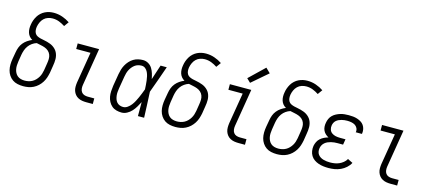

<svg xmlns="http://www.w3.org/2000/svg" viewBox="-56 -1291 4112 1828"><g transform="rotate(15 2000.0 -377.0)"><path d="M202 8Q173 8 145.5 2Q118 -4 96.5 -19Q75 -34 60 -56.5Q45 -79 38.5 -105.5Q32 -132 32.5 -160.5Q33 -189 38 -218L50 -286Q54 -311 63 -335Q72 -359 88.5 -379.5Q105 -400 127 -415Q149 -430 173 -440Q156 -449 143.5 -464Q131 -479 125 -497.5Q119 -516 118.5 -537Q118 -558 122 -579Q125 -600 132.5 -621Q140 -642 152 -662Q164 -682 181.5 -698Q199 -714 219.5 -724Q240 -734 261.5 -738.5Q283 -743 305 -743Q349 -743 389.5 -729Q430 -715 464 -692L431 -646Q404 -664 373.5 -676Q343 -688 308 -688Q286 -688 263 -680.5Q240 -673 223 -656.5Q206 -640 196 -618Q186 -596 182 -574Q179 -556 180.5 -538.5Q182 -521 190.5 -507Q199 -493 214 -485.5Q229 -478 245.5 -474Q262 -470 279 -467Q296 -464 312.5 -459.5Q329 -455 344.5 -449Q360 -443 373.5 -434Q387 -425 398.5 -413Q410 -401 417.5 -386.5Q425 -372 429 -355.5Q433 -339 433.5 -321.5Q434 -304 432 -286.5Q430 -269 427 -251L416 -182Q411 -157 403 -132.5Q395 -108 380.5 -85Q366 -62 346 -43.5Q326 -25 302 -13Q278 -1 252.5 3.5Q227 8 202 8ZM202 -47Q220 -47 239 -51Q258 -55 275.5 -64.5Q293 -74 307 -88.5Q321 -103 331 -119.5Q341 -136 347 -154.5Q353 -173 356 -191L367 -260Q371 -283 371.5 -305Q372 -327 364.5 -346.5Q357 -366 341.5 -380Q326 -394 306 -401.5Q286 -409 264.5 -413Q243 -417 222 -422Q199 -415 178.5 -400.5Q158 -386 143.5 -366Q129 -346 121 -323Q113 -300 109 -277L98 -209Q95 -189 94 -169.5Q93 -150 96.5 -131.5Q100 -113 108.5 -96.5Q117 -80 131 -68.5Q145 -57 163.5 -52Q182 -47 202 -47Z M822 0Q801 0 780.5 -3.5Q760 -7 742 -16.5Q724 -26 711.5 -41.5Q699 -57 692.5 -76Q686 -95 686 -116.5Q686 -138 689 -159L740 -465H599V-520H810L749 -150Q746 -132 748 -113.5Q750 -95 760 -81Q770 -67 787 -61Q804 -55 822 -55H887V0Z M1172 8Q1145 8 1119.5 1Q1094 -6 1075 -22.5Q1056 -39 1044 -62Q1032 -85 1027.5 -110.5Q1023 -136 1024.5 -163Q1026 -190 1030 -218L1050 -338Q1054 -361 1061 -384.5Q1068 -408 1080 -430Q1092 -452 1109.5 -471.5Q1127 -491 1148.5 -504Q1170 -517 1194.5 -522.5Q1219 -528 1242 -528Q1271 -528 1295 -513.5Q1319 -499 1333 -476.5Q1347 -454 1355 -427.5Q1363 -401 1368 -374Q1380 -411 1392 -447.5Q1404 -484 1416 -520H1477Q1453 -453 1430 -386.5Q1407 -320 1382 -254Q1386 -191 1388 -127Q1390 -63 1393 0H1332Q1332 -34 1332 -68.5Q1332 -103 1332 -138Q1319 -113 1304.5 -88Q1290 -63 1270.5 -41.5Q1251 -20 1225 -6Q1199 8 1172 8ZM1172 -47Q1195 -47 1215.5 -61.5Q1236 -76 1250.5 -95Q1265 -114 1276 -135Q1287 -156 1296.5 -177Q1306 -198 1314.5 -220Q1323 -242 1331 -263Q1330 -285 1328.5 -306Q1327 -327 1324.5 -348Q1322 -369 1317.5 -389Q1313 -409 1304.5 -427.5Q1296 -446 1280 -459.5Q1264 -473 1242 -473Q1225 -473 1207.5 -468Q1190 -463 1175.5 -452Q1161 -441 1149.5 -426.5Q1138 -412 1130 -396Q1122 -380 1117.5 -363Q1113 -346 1110 -329L1090 -209Q1087 -190 1085.5 -172Q1084 -154 1086 -136.5Q1088 -119 1093.5 -102.5Q1099 -86 1110 -73Q1121 -60 1137.5 -53.5Q1154 -47 1172 -47Z M1702 8Q1673 8 1645.5 2Q1618 -4 1596.5 -19Q1575 -34 1560 -56.5Q1545 -79 1538.5 -105.5Q1532 -132 1532.5 -160.5Q1533 -189 1538 -218L1550 -286Q1554 -311 1563 -335Q1572 -359 1588.5 -379.5Q1605 -400 1627 -415Q1649 -430 1673 -440Q1656 -449 1643.5 -464Q1631 -479 1625 -497.5Q1619 -516 1618.5 -537Q1618 -558 1622 -579Q1625 -600 1632.5 -621Q1640 -642 1652 -662Q1664 -682 1681.5 -698Q1699 -714 1719.5 -724Q1740 -734 1761.5 -738.5Q1783 -743 1805 -743Q1849 -743 1889.5 -729Q1930 -715 1964 -692L1931 -646Q1904 -664 1873.5 -676Q1843 -688 1808 -688Q1786 -688 1763 -680.5Q1740 -673 1723 -656.5Q1706 -640 1696 -618Q1686 -596 1682 -574Q1679 -556 1680.5 -538.5Q1682 -521 1690.5 -507Q1699 -493 1714 -485.5Q1729 -478 1745.5 -474Q1762 -470 1779 -467Q1796 -464 1812.5 -459.5Q1829 -455 1844.5 -449Q1860 -443 1873.5 -434Q1887 -425 1898.5 -413Q1910 -401 1917.5 -386.5Q1925 -372 1929 -355.5Q1933 -339 1933.5 -321.5Q1934 -304 1932 -286.5Q1930 -269 1927 -251L1916 -182Q1911 -157 1903 -132.5Q1895 -108 1880.5 -85Q1866 -62 1846 -43.5Q1826 -25 1802 -13Q1778 -1 1752.5 3.5Q1727 8 1702 8ZM1702 -47Q1720 -47 1739 -51Q1758 -55 1775.5 -64.5Q1793 -74 1807 -88.5Q1821 -103 1831 -119.5Q1841 -136 1847 -154.5Q1853 -173 1856 -191L1867 -260Q1871 -283 1871.5 -305Q1872 -327 1864.5 -346.5Q1857 -366 1841.5 -380Q1826 -394 1806 -401.5Q1786 -409 1764.5 -413Q1743 -417 1722 -422Q1699 -415 1678.5 -400.5Q1658 -386 1643.5 -366Q1629 -346 1621 -323Q1613 -300 1609 -277L1598 -209Q1595 -189 1594 -169.5Q1593 -150 1596.5 -131.5Q1600 -113 1608.5 -96.5Q1617 -80 1631 -68.5Q1645 -57 1663.5 -52Q1682 -47 1702 -47Z M2322 0Q2301 0 2280.5 -3.5Q2260 -7 2242 -16.5Q2224 -26 2211.5 -41.5Q2199 -57 2192.5 -76Q2186 -95 2186 -116.5Q2186 -138 2189 -159L2240 -465H2099V-520H2310L2249 -150Q2246 -132 2248 -113.5Q2250 -95 2260 -81Q2270 -67 2287 -61Q2304 -55 2322 -55H2387V0ZM2281 -582 2244 -618 2394 -762 2439 -718Z M2702 8Q2673 8 2645.5 2Q2618 -4 2596.5 -19Q2575 -34 2560 -56.5Q2545 -79 2538.5 -105.5Q2532 -132 2532.5 -160.5Q2533 -189 2538 -218L2550 -286Q2554 -311 2563 -335Q2572 -359 2588.5 -379.5Q2605 -400 2627 -415Q2649 -430 2673 -440Q2656 -449 2643.5 -464Q2631 -479 2625 -497.5Q2619 -516 2618.5 -537Q2618 -558 2622 -579Q2625 -600 2632.5 -621Q2640 -642 2652 -662Q2664 -682 2681.5 -698Q2699 -714 2719.5 -724Q2740 -734 2761.5 -738.5Q2783 -743 2805 -743Q2849 -743 2889.5 -729Q2930 -715 2964 -692L2931 -646Q2904 -664 2873.5 -676Q2843 -688 2808 -688Q2786 -688 2763 -680.5Q2740 -673 2723 -656.5Q2706 -640 2696 -618Q2686 -596 2682 -574Q2679 -556 2680.5 -538.5Q2682 -521 2690.5 -507Q2699 -493 2714 -485.5Q2729 -478 2745.5 -474Q2762 -470 2779 -467Q2796 -464 2812.5 -459.5Q2829 -455 2844.5 -449Q2860 -443 2873.5 -434Q2887 -425 2898.5 -413Q2910 -401 2917.5 -386.5Q2925 -372 2929 -355.5Q2933 -339 2933.5 -321.5Q2934 -304 2932 -286.5Q2930 -269 2927 -251L2916 -182Q2911 -157 2903 -132.5Q2895 -108 2880.5 -85Q2866 -62 2846 -43.5Q2826 -25 2802 -13Q2778 -1 2752.5 3.5Q2727 8 2702 8ZM2702 -47Q2720 -47 2739 -51Q2758 -55 2775.5 -64.5Q2793 -74 2807 -88.5Q2821 -103 2831 -119.5Q2841 -136 2847 -154.5Q2853 -173 2856 -191L2867 -260Q2871 -283 2871.5 -305Q2872 -327 2864.5 -346.5Q2857 -366 2841.5 -380Q2826 -394 2806 -401.5Q2786 -409 2764.5 -413Q2743 -417 2722 -422Q2699 -415 2678.5 -400.5Q2658 -386 2643.5 -366Q2629 -346 2621 -323Q2613 -300 2609 -277L2598 -209Q2595 -189 2594 -169.5Q2593 -150 2596.5 -131.5Q2600 -113 2608.5 -96.5Q2617 -80 2631 -68.5Q2645 -57 2663.5 -52Q2682 -47 2702 -47Z M3212 8Q3186 8 3161 5Q3136 2 3112.5 -6Q3089 -14 3069 -28Q3049 -42 3036.5 -62.5Q3024 -83 3020 -108Q3016 -133 3020 -159Q3024 -179 3033.5 -199Q3043 -219 3060 -234Q3077 -249 3097 -258.5Q3117 -268 3137 -273Q3120 -282 3106 -295Q3092 -308 3084 -325Q3076 -342 3074.5 -362Q3073 -382 3077 -402Q3080 -422 3089 -442Q3098 -462 3113.5 -477Q3129 -492 3148.5 -502Q3168 -512 3188 -518Q3208 -524 3228.5 -526Q3249 -528 3269 -528Q3291 -528 3312 -526Q3333 -524 3353 -517.5Q3373 -511 3390.5 -500.5Q3408 -490 3419.5 -473.5Q3431 -457 3435.5 -436.5Q3440 -416 3437 -394Q3436 -393 3436 -391Q3436 -389 3435 -388H3375Q3375 -389 3375 -390Q3375 -391 3376 -391Q3379 -412 3370 -429.5Q3361 -447 3345 -456.5Q3329 -466 3309 -469.5Q3289 -473 3269 -473Q3255 -473 3241.5 -471.5Q3228 -470 3214.5 -466.5Q3201 -463 3187.5 -457Q3174 -451 3163 -441.5Q3152 -432 3145.5 -419Q3139 -406 3137 -393Q3133 -371 3139.5 -351Q3146 -331 3162.5 -319Q3179 -307 3200 -302.5Q3221 -298 3243 -298H3298L3289 -243H3234Q3218 -243 3202.5 -241.5Q3187 -240 3171 -236Q3155 -232 3140 -225.5Q3125 -219 3112 -208Q3099 -197 3091 -182Q3083 -167 3081 -152Q3078 -135 3081 -118.5Q3084 -102 3093.5 -89.5Q3103 -77 3116.5 -68.5Q3130 -60 3146 -55.5Q3162 -51 3178.5 -49Q3195 -47 3212 -47Q3234 -47 3256.5 -50.5Q3279 -54 3300 -63Q3321 -72 3340 -87.5Q3359 -103 3370 -123L3420 -98Q3406 -71 3382 -49.5Q3358 -28 3329.5 -15Q3301 -2 3271 3Q3241 8 3212 8Z M3822 0Q3801 0 3780.5 -3.5Q3760 -7 3742 -16.5Q3724 -26 3711.5 -41.5Q3699 -57 3692.5 -76Q3686 -95 3686 -116.5Q3686 -138 3689 -159L3740 -465H3599V-520H3810L3749 -150Q3746 -132 3748 -113.5Q3750 -95 3760 -81Q3770 -67 3787 -61Q3804 -55 3822 -55H3887V0Z"/></g></svg>

Font: Iosevka SS04 Light
Style: Italic
Weight: 300
Italic angle: -9°
Monospace: yes
Designer: Belleve Invis
Foundry: Belleve Invis
Version: Version 19.0.0; ttfautohint (v1.8.4)